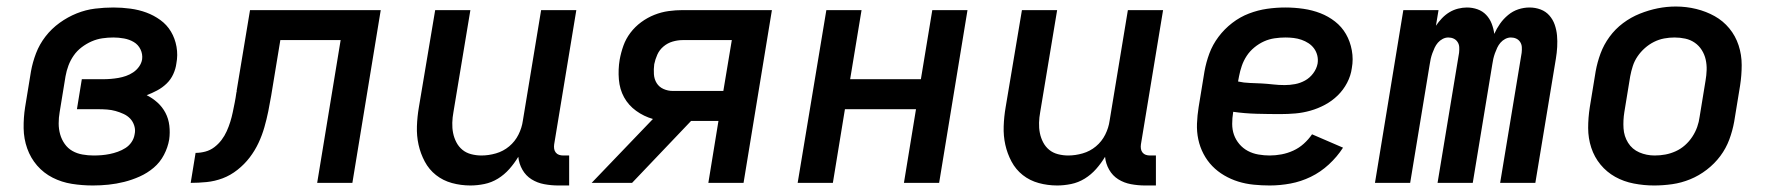

<svg xmlns="http://www.w3.org/2000/svg" viewBox="-20 -561 5440 589"><path d="M265 8Q232 8 200.5 3Q169 -2 141.5 -16Q114 -30 94 -53Q74 -76 63.5 -105.5Q53 -135 52.5 -167.5Q52 -200 57 -232L75 -342Q80 -370 90.5 -397.5Q101 -425 119.5 -449Q138 -473 163 -491Q188 -509 215.5 -520Q243 -531 271.5 -534.5Q300 -538 328 -538Q354 -538 380 -534.5Q406 -531 429 -522.5Q452 -514 472 -499.5Q492 -485 504.5 -464Q517 -443 521.5 -417.5Q526 -392 521 -366Q519 -350 511.5 -333.5Q504 -317 491 -304.5Q478 -292 462 -283.5Q446 -275 430 -269Q448 -260 463 -246.5Q478 -233 487.5 -215Q497 -197 499.5 -175.5Q502 -154 499 -133Q495 -109 483 -86Q471 -63 451.5 -46.5Q432 -30 408.5 -19.5Q385 -9 361 -3Q337 3 313 5.5Q289 8 265 8ZM267 -84Q280 -84 292 -85Q304 -86 316.5 -88.5Q329 -91 341.5 -95.5Q354 -100 365 -107Q376 -114 383.5 -125Q391 -136 393 -149Q396 -162 392 -175Q388 -188 379.5 -197Q371 -206 359 -211.5Q347 -217 334.5 -220.5Q322 -224 308.5 -225Q295 -226 281 -226H216L231 -318H296Q308 -318 320 -319Q332 -320 343.5 -322Q355 -324 366.5 -328Q378 -332 388.5 -339Q399 -346 406.5 -356.5Q414 -367 416 -379Q418 -395 411 -409.5Q404 -424 390.5 -432Q377 -440 360.5 -443Q344 -446 328 -446Q311 -446 294 -443.5Q277 -441 261 -434Q245 -427 230.5 -416Q216 -405 206 -390.5Q196 -376 190 -360Q184 -344 181 -327L163 -217Q160 -200 160 -182.5Q160 -165 164.5 -149Q169 -133 178.5 -119.5Q188 -106 202 -98Q216 -90 233 -87Q250 -84 267 -84Z M565 0 580 -92Q595 -92 610 -96Q625 -100 637.5 -109.5Q650 -119 659.5 -131.5Q669 -144 675.5 -158.5Q682 -173 686.5 -187.5Q691 -202 694 -216.5Q697 -231 700 -246Q703 -261 705 -276Q705 -276 705 -277Q705 -278 706 -279V-280Q706 -281 706 -282Q706 -283 706 -283L747 -530H1148L1061 0H953L1025 -438H840L812 -268Q808 -244 803 -219.5Q798 -195 791 -170.5Q784 -146 773 -122.5Q762 -99 746 -78Q730 -57 708.5 -40Q687 -23 663 -14Q639 -5 614 -2.5Q589 0 565 0Z M1423 8Q1394 8 1366.5 0.5Q1339 -7 1317.5 -24Q1296 -41 1283 -65.5Q1270 -90 1264 -117Q1258 -144 1259 -173.5Q1260 -203 1265 -232L1315 -530H1423L1371 -217Q1368 -201 1367.5 -184.5Q1367 -168 1370 -153Q1373 -138 1380 -124.5Q1387 -111 1398.5 -101.5Q1410 -92 1425.5 -88Q1441 -84 1457 -84Q1479 -84 1501.5 -90.5Q1524 -97 1542 -112Q1560 -127 1570.5 -148Q1581 -169 1584 -191L1640 -530H1748L1680 -118Q1679 -111 1680 -104.5Q1681 -98 1685 -93Q1689 -88 1695 -86Q1701 -84 1708 -84H1726V8H1693Q1671 8 1649.5 4Q1628 0 1610.5 -11Q1593 -22 1582.5 -40.5Q1572 -59 1570 -80Q1558 -60 1542.5 -42.5Q1527 -25 1507.5 -13Q1488 -1 1466 3.5Q1444 8 1423 8Z M1795 0 1983 -196Q1955 -204 1931.5 -221Q1908 -238 1894.5 -262.5Q1881 -287 1878.5 -317.5Q1876 -348 1881 -378Q1885 -400 1892.5 -421Q1900 -442 1914 -460.5Q1928 -479 1947 -493Q1966 -507 1987.5 -515.5Q2009 -524 2031 -527Q2053 -530 2074 -530H2348L2261 0H2153L2184 -190H2100L1919 0ZM2044 -282H2199L2225 -438H2074Q2059 -438 2043.5 -433.5Q2028 -429 2015.5 -418.5Q2003 -408 1996.5 -393.5Q1990 -379 1987 -364Q1985 -349 1986 -333.5Q1987 -318 1994.5 -306Q2002 -294 2015.5 -288Q2029 -282 2044 -282Z M2427 0 2515 -530H2623L2588 -318H2805L2840 -530H2948L2861 0H2753L2790 -226H2572L2535 0Z M3223 8Q3194 8 3166.5 0.5Q3139 -7 3117.5 -24Q3096 -41 3083 -65.5Q3070 -90 3064 -117Q3058 -144 3059 -173.5Q3060 -203 3065 -232L3115 -530H3223L3171 -217Q3168 -201 3167.5 -184.5Q3167 -168 3170 -153Q3173 -138 3180 -124.5Q3187 -111 3198.5 -101.5Q3210 -92 3225.5 -88Q3241 -84 3257 -84Q3279 -84 3301.5 -90.5Q3324 -97 3342 -112Q3360 -127 3370.5 -148Q3381 -169 3384 -191L3440 -530H3548L3480 -118Q3479 -111 3480 -104.5Q3481 -98 3485 -93Q3489 -88 3495 -86Q3501 -84 3508 -84H3526V8H3493Q3471 8 3449.5 4Q3428 0 3410.5 -11Q3393 -22 3382.5 -40.5Q3372 -59 3370 -80Q3358 -60 3342.5 -42.5Q3327 -25 3307.5 -13Q3288 -1 3266 3.5Q3244 8 3223 8Z M3875 8Q3850 8 3825.5 5.5Q3801 3 3778.5 -4Q3756 -11 3735.5 -23Q3715 -35 3699 -51.5Q3683 -68 3672 -89Q3661 -110 3656 -133.5Q3651 -157 3652 -182Q3653 -207 3657 -232L3675 -342Q3680 -370 3690 -397Q3700 -424 3718 -448Q3736 -472 3760 -490.5Q3784 -509 3811.5 -519.5Q3839 -530 3867 -534Q3895 -538 3923 -538Q3951 -538 3978.5 -534Q4006 -530 4030.5 -520.5Q4055 -511 4075.5 -495Q4096 -479 4109 -456.5Q4122 -434 4127 -406.5Q4132 -379 4127 -352Q4124 -329 4112.5 -307Q4101 -285 4083.5 -268Q4066 -251 4044.5 -239.5Q4023 -228 4000 -221.5Q3977 -215 3954 -213Q3931 -211 3908 -211Q3872 -211 3835 -212Q3798 -213 3763 -218V-217Q3760 -199 3760 -181Q3760 -163 3765.5 -147.5Q3771 -132 3782 -119Q3793 -106 3808 -98Q3823 -90 3840.5 -87Q3858 -84 3875 -84Q3893 -84 3911.5 -87.5Q3930 -91 3947.5 -99Q3965 -107 3979.5 -120Q3994 -133 4005 -149L4100 -108Q4082 -80 4056.5 -56.5Q4031 -33 4001 -18.5Q3971 -4 3939 2Q3907 8 3875 8ZM3921 -300Q3937 -300 3953 -303Q3969 -306 3983.5 -314Q3998 -322 4008.5 -336Q4019 -350 4022 -366Q4024 -379 4021 -391Q4018 -403 4011 -412.5Q4004 -422 3994 -428.5Q3984 -435 3972.5 -439Q3961 -443 3948.5 -444.5Q3936 -446 3923 -446Q3907 -446 3890 -443.5Q3873 -441 3857.5 -434Q3842 -427 3828 -415.5Q3814 -404 3804.5 -389.5Q3795 -375 3789.5 -359Q3784 -343 3781 -327L3778 -311Q3796 -307 3814 -306.5Q3832 -306 3850 -305Q3868 -304 3885.5 -302Q3903 -300 3921 -300Z M4198 0 4285 -530H4393L4385 -482Q4393 -494 4403.5 -505Q4414 -516 4426.5 -523.5Q4439 -531 4453 -534.5Q4467 -538 4480 -538Q4497 -538 4512.5 -532.5Q4528 -527 4539 -515.5Q4550 -504 4556 -488.5Q4562 -473 4564 -457Q4571 -473 4581.5 -488Q4592 -503 4606.5 -515Q4621 -527 4638 -532.5Q4655 -538 4672 -538Q4672 -538 4672 -538Q4672 -538 4672 -538Q4690 -538 4706 -532Q4722 -526 4733 -513.5Q4744 -501 4749.5 -485Q4755 -469 4756.5 -452Q4758 -435 4757 -417Q4756 -399 4753 -381L4690 0H4582L4648 -399Q4649 -408 4648.5 -416.5Q4648 -425 4643.5 -432Q4639 -439 4631.5 -442.5Q4624 -446 4615 -446Q4606 -446 4597.5 -441.5Q4589 -437 4583 -430Q4577 -423 4573 -414.5Q4569 -406 4566 -397.5Q4563 -389 4561 -380.5Q4559 -372 4558 -364L4498 0H4390L4456 -399Q4457 -408 4456.5 -416.5Q4456 -425 4451.5 -432Q4447 -439 4439.5 -442.5Q4432 -446 4423 -446Q4414 -446 4405.5 -441.5Q4397 -437 4391 -430Q4385 -423 4381 -414.5Q4377 -406 4374 -397.5Q4371 -389 4369 -380.5Q4367 -372 4366 -364L4306 0Z M5054 8Q5023 8 4992 2Q4961 -4 4935 -18.5Q4909 -33 4890 -56Q4871 -79 4861.5 -108Q4852 -137 4852 -168.5Q4852 -200 4857 -232L4875 -342Q4880 -370 4890 -397Q4900 -424 4917.5 -448Q4935 -472 4959 -490Q4983 -508 5010.5 -519Q5038 -530 5065.5 -535.5Q5093 -541 5121 -541Q5153 -541 5183.5 -533.5Q5214 -526 5240 -511.5Q5266 -497 5285 -474Q5304 -451 5313.5 -422Q5323 -393 5323 -361.5Q5323 -330 5318 -298L5300 -188Q5295 -160 5285 -133Q5275 -106 5257.5 -82.5Q5240 -59 5216 -40.5Q5192 -22 5165 -11Q5138 0 5110 4Q5082 8 5054 8ZM5056 -84Q5073 -84 5089 -87Q5105 -90 5120.5 -97Q5136 -104 5149 -115.5Q5162 -127 5171.5 -141.5Q5181 -156 5186.5 -171.5Q5192 -187 5194 -203L5212 -313Q5215 -330 5215.5 -346.5Q5216 -363 5212.5 -378.5Q5209 -394 5200.5 -407.5Q5192 -421 5179 -430Q5166 -439 5150 -442.5Q5134 -446 5117 -446Q5101 -446 5085 -443Q5069 -440 5054 -432.5Q5039 -425 5026 -413.5Q5013 -402 5003.5 -388Q4994 -374 4989 -358.5Q4984 -343 4981 -327L4963 -217Q4959 -192 4960.5 -167.5Q4962 -143 4974.5 -123Q4987 -103 5009 -93.5Q5031 -84 5056 -84Z"/></svg>

Font: Iosevka Curly SmBdEx
Style: Italic
Weight: 600
Width: 7
Italic angle: -9°
Monospace: yes
Designer: Belleve Invis
Foundry: Belleve Invis
Version: Version 11.1.0; ttfautohint (v1.8.3)